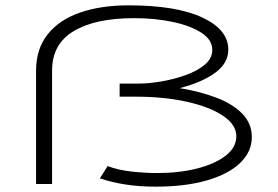

<svg xmlns="http://www.w3.org/2000/svg" viewBox="-20 -689 1040 719"><path d="M562 10Q446 10 354 -21L383 -67Q423 -52 473 -46.5Q523 -41 570 -41Q651 -41 718 -58Q785 -75 825 -106Q865 -137 865 -179Q865 -222 815 -255.5Q765 -289 679.5 -308Q594 -327 488 -327H428V-376H500Q537 -376 584 -384Q631 -392 674.5 -407.5Q718 -423 746.5 -446.5Q775 -470 775 -502Q775 -540 734 -566.5Q693 -593 626.5 -607Q560 -621 482 -621Q337 -621 256 -572.5Q175 -524 175 -425V0H115V-423Q115 -506 158.5 -560.5Q202 -615 280 -642Q358 -669 462 -669Q640 -669 737.5 -623.5Q835 -578 835 -503Q835 -453 786.5 -417Q738 -381 653 -359Q731 -346 792 -322.5Q853 -299 888 -262.5Q923 -226 923 -176Q923 -121 879.5 -79Q836 -37 755 -13.5Q674 10 562 10Z"/></svg>

Font: Inconsolata UltraExpanded Light
Style: Regular
Weight: 300
Width: 9
Monospace: yes
Designer: Raph Levien, Cyreal, Brenton Simpson
Foundry: Raph Levien, Cyreal, Google
Version: Version 3.001; ttfautohint (v1.8.2.53-6de2)